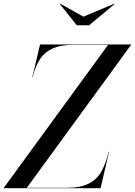

<svg xmlns="http://www.w3.org/2000/svg" viewBox="-70 -982 704 1002"><path d="M-50 0V-2L494 -748H314Q245.5 -748 203.2 -728.2Q161 -708.5 137.2 -671Q113.5 -633.5 101 -580H99L139 -750H614V-748L70 -2H280Q348.5 -2 391 -22.8Q433.5 -43.5 458 -85.2Q482.5 -127 497 -190H499L455 0ZM331 -850 242.5 -960.5 244.5 -962.5 365.5 -895 525.5 -962.5 527.5 -960.5 395 -850Z"/></svg>

Font: Bodoni Moda 96pt
Style: Italic
Weight: 400
Italic angle: -13°
Version: Version 2.004